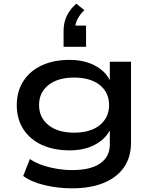

<svg xmlns="http://www.w3.org/2000/svg" viewBox="-20 -833 838 1042"><path d="M370 189Q295 189 223 172Q151 155 106 122L142 30Q171 50 209 63Q247 76 289 83Q331 90 373 90Q471 90 523.5 54Q576 18 576 -49V-122H574Q549 -76 493 -46.5Q437 -17 358 -17Q272 -17 207.5 -46.5Q143 -76 107 -131.5Q71 -187 71 -262Q71 -337 106.5 -392.5Q142 -448 206.5 -478Q271 -508 357 -508Q436 -508 493.5 -478Q551 -448 576 -398V-498H691V-58Q691 19 653.5 74Q616 129 544.5 159Q473 189 370 189ZM382 -113Q471 -113 521.5 -154Q572 -195 572 -263Q572 -331 521.5 -371.5Q471 -412 382 -412Q294 -412 243 -371.5Q192 -331 192 -263Q192 -195 243 -154Q294 -113 382 -113ZM325 -579V-665Q325 -710 342 -746Q359 -782 394 -813L438 -778Q412 -753 400 -728Q388 -703 387 -676L367 -694H447V-579Z"/></svg>

Font: Nunito Sans 7pt Expanded SemiBold
Style: Regular
Weight: 600
Width: 7
Designer: Vernon Adams
Foundry: Vernon Adams
Version: Version 3.101;gftools[0.9.27]